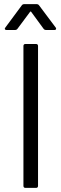

<svg xmlns="http://www.w3.org/2000/svg" viewBox="-20 -914 299 934"><path d="M94 -10V-690Q94 -700 104 -700H155Q165 -700 165 -690V-10Q165 0 155 0H104Q94 0 94 -10ZM6 -780 86 -888Q90 -894 99 -894H157Q166 -894 170 -888L251 -780Q253 -778 253 -774Q253 -772 251 -770Q249 -768 245 -768H205Q196 -768 192 -774L132 -856Q131 -858 129 -858Q127 -858 126 -856L65 -774Q61 -768 52 -768H12Q6 -768 4 -771.5Q2 -775 6 -780Z"/></svg>

Font: Amber EN
Style: Regular
Weight: 400
Designer: Jeremy Tribby
Foundry: Tribby Type Co.
Version: Version 1.403 November 24, 2021